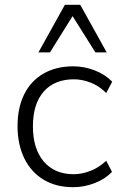

<svg xmlns="http://www.w3.org/2000/svg" viewBox="-20 -771 510 799"><path d="M285 8Q213 8 161 -23.5Q109 -55 81 -112.5Q53 -170 53 -246Q53 -323 81 -379Q109 -435 161.5 -465Q214 -495 285 -495Q331 -495 374.5 -478Q418 -461 447 -431L422 -384Q392 -414 356.5 -427.5Q321 -441 288 -441Q207 -441 162 -390Q117 -339 117 -245Q117 -152 162 -99Q207 -46 287 -46Q320 -46 355.5 -59.5Q391 -73 422 -102L446 -56Q418 -26 374 -9Q330 8 285 8ZM140 -553 250 -751H314L424 -553H377L282 -704L188 -553Z"/></svg>

Font: Nunito Sans 11pt Light
Style: Regular
Weight: 300
Version: Version 3.101;gftools[0.9.27]